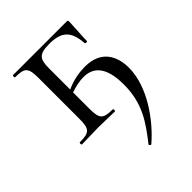

<svg xmlns="http://www.w3.org/2000/svg" viewBox="-173 -475 758 758"><g transform="rotate(-45 206.0 -96.0)"><path d="M32 0 125 -2 216 0C219 0 219 -12 216 -12C161 -12 152 -23 152 -81V-170C174 -178 202 -184 224 -184C294 -184 316 -126 316 -50C316 56 271 117 218 185C214 188 222 196 226 193C298 131 377 22 377 -83C377 -148 347 -209 257 -209C227 -209 191 -204 152 -186V-303C152 -357 163 -372 222 -372C289 -372 317 -346 322 -275C323 -271 334 -271 334 -275C334 -297 338 -344 339 -377C339 -385 339 -386 331 -386H33C29 -386 29 -374 33 -374C87 -374 96 -363 96 -305V-81C96 -23 87 -12 32 -12C28 -12 28 0 32 0Z"/></g></svg>

Font: Cormorant Garamond
Style: Regular
Weight: 400
Designer: Christian Thalmann (Catharsis Fonts)
Foundry: Catharsis Fonts
Version: Version 4.002;Glyphs 3.4 (3410)